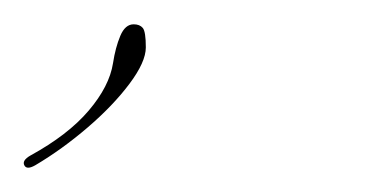

<svg xmlns="http://www.w3.org/2000/svg" viewBox="-62 -432 306 158"><path d="M-37 -304Q-6 -321 11 -341Q28 -361 31 -380Q33 -393 37 -402.5Q41 -412 48 -412Q53 -412 55.5 -409Q58 -406 58 -393Q58 -381 44.5 -363Q31 -345 10 -327Q-11 -309 -33 -296Q-40 -292 -42 -296Q-44 -300 -37 -304Z"/></svg>

Font: Kapakana Light
Style: Regular
Weight: 300
Designer: Kyosuke Nagai
Version: Version 1.000